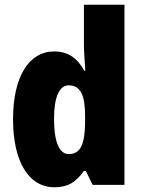

<svg xmlns="http://www.w3.org/2000/svg" viewBox="-20 -780 600 810"><path d="M209 10C269 10 301 -13 334 -59H342L371 0H505V-760H334V-595C334 -566 337 -525 340 -482H335C306 -536 266 -563 208 -563C103 -563 35 -458 35 -277C35 -97 102 10 209 10ZM270 -130C232 -130 208 -177 208 -278C208 -373 231 -420 270 -420C320 -420 339 -378 339 -290V-263C338 -170 319 -130 270 -130Z"/></svg>

Font: Noto Sans Devanagari Condensed Black
Style: Regular
Weight: 900
Width: 3
Designer: Jelle Bosma - Monotype Design Team
Foundry: Monotype Imaging Inc.
Version: Version 2.004